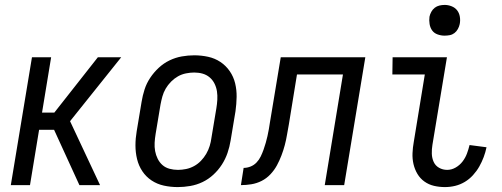

<svg xmlns="http://www.w3.org/2000/svg" viewBox="-20 -753 2040 781"><path d="M303 0 200 -225H139L102 0H24L110 -520H188L151 -295H201L378 -520H473L265 -260L387 0Z M703 8Q674 8 646.5 2Q619 -4 596.5 -19Q574 -34 559 -56.5Q544 -79 537.5 -106Q531 -133 531 -161.5Q531 -190 536 -219L556 -339Q560 -364 568 -389Q576 -414 591 -436.5Q606 -459 626 -477.5Q646 -496 670 -507.5Q694 -519 719.5 -523.5Q745 -528 770 -528Q799 -528 826.5 -522Q854 -516 876.5 -501Q899 -486 914.5 -463.5Q930 -441 936.5 -414Q943 -387 942.5 -358.5Q942 -330 938 -301L918 -181Q914 -156 905.5 -131Q897 -106 882.5 -83.5Q868 -61 848 -42.5Q828 -24 804 -12.5Q780 -1 754 3.5Q728 8 703 8ZM704 -62Q720 -62 737 -65.5Q754 -69 769.5 -77.5Q785 -86 797.5 -99Q810 -112 819 -127.5Q828 -143 833 -159.5Q838 -176 840 -192L860 -312Q863 -330 864 -347.5Q865 -365 862.5 -381.5Q860 -398 852.5 -413Q845 -428 832.5 -438.5Q820 -449 804 -453.5Q788 -458 770 -458Q754 -458 736.5 -454.5Q719 -451 704 -442.5Q689 -434 676 -421Q663 -408 654 -392.5Q645 -377 640.5 -360.5Q636 -344 633 -328L613 -208Q610 -190 609 -172.5Q608 -155 611 -138.5Q614 -122 621.5 -107Q629 -92 641 -81.5Q653 -71 669.5 -66.5Q686 -62 704 -62Z M1301 0 1375 -450H1188L1155 -247Q1151 -226 1147.5 -205Q1144 -184 1138.5 -163Q1133 -142 1125 -121Q1117 -100 1106.5 -80.5Q1096 -61 1080 -44Q1064 -27 1044 -17Q1024 -7 1002.5 -3.5Q981 0 960 0L971 -70Q985 -70 999 -75.5Q1013 -81 1023.5 -92Q1034 -103 1040.5 -116.5Q1047 -130 1052 -144Q1057 -158 1061 -172Q1065 -186 1068 -199.5Q1071 -213 1073.5 -227Q1076 -241 1078 -255L1122 -520H1466L1380 0Z M1790 8Q1767 8 1745.5 3Q1724 -2 1706.5 -14.5Q1689 -27 1678 -45.5Q1667 -64 1662 -85.5Q1657 -107 1658 -130Q1659 -153 1663 -175L1708 -450H1576L1577 -520H1798L1739 -164Q1736 -146 1736.5 -128Q1737 -110 1744 -94.5Q1751 -79 1766 -70.5Q1781 -62 1799 -62Q1817 -62 1833.5 -71.5Q1850 -81 1861.5 -96Q1873 -111 1879.5 -128.5Q1886 -146 1890 -163L1959 -154Q1955 -134 1947.5 -114Q1940 -94 1929.5 -75.5Q1919 -57 1904 -40.5Q1889 -24 1870.5 -13Q1852 -2 1831.5 3Q1811 8 1790 8ZM1788 -608Q1774 -608 1760 -613Q1746 -618 1738 -629Q1730 -640 1727.5 -655Q1725 -670 1727 -685Q1729 -695 1734.5 -705Q1740 -715 1748.5 -721.5Q1757 -728 1767.5 -730.5Q1778 -733 1789 -733Q1803 -733 1817 -727.5Q1831 -722 1839.5 -711Q1848 -700 1850.5 -685Q1853 -670 1850 -655Q1848 -645 1842.5 -635Q1837 -625 1828.5 -618.5Q1820 -612 1809.5 -610Q1799 -608 1788 -608Z"/></svg>

Font: Iosevka Fixed
Style: Italic
Weight: 400
Italic angle: -9°
Monospace: yes
Designer: Belleve Invis
Foundry: Belleve Invis
Version: Version 33.2.4